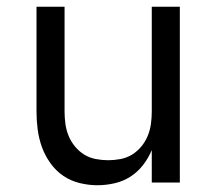

<svg xmlns="http://www.w3.org/2000/svg" viewBox="-20 -540 640 568"><path d="M268 8Q242 8 215.5 1.5Q189 -5 167 -20Q145 -35 129 -57.5Q113 -80 104 -105Q95 -130 91.5 -156.5Q88 -183 88 -210V-520H171V-210Q171 -192 173.5 -173.5Q176 -155 183 -138Q190 -121 202 -106.5Q214 -92 229.5 -82.5Q245 -73 263.5 -69.5Q282 -66 300 -66Q318 -66 336.5 -69.5Q355 -73 370.5 -82.5Q386 -92 398 -106.5Q410 -121 417 -138Q424 -155 426.5 -173.5Q429 -192 429 -210V-520H512V0H429V-96Q419 -72 403 -51.5Q387 -31 366 -17.5Q345 -4 319.5 2Q294 8 268 8Z"/></svg>

Font: Bmono
Style: Regular
Weight: 400
Monospace: yes
Designer: Belleve Invis
Foundry: Belleve Invis
Version: Version 11.2.2; ttfautohint (v1.8.2)